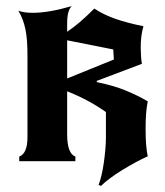

<svg xmlns="http://www.w3.org/2000/svg" viewBox="-20 -528 542 629"><path d="M303 78Q308 65 312.5 46Q317 27 320 6Q323 -15 325 -37Q327 -59 327 -78V-161Q297 -182 266 -198.5Q235 -215 200 -229V-88Q200 -25 227 -15V0H43V-15Q70 -25 70 -79V-345Q70 -372 68.5 -393Q67 -414 63.5 -431Q60 -448 54.5 -463Q49 -478 40 -493Q58 -486 87 -486Q140 -486 215 -508Q200 -494 200 -452V-424Q221 -438 242 -456Q263 -474 289 -500Q319 -480 357.5 -466.5Q396 -453 450 -442Q441 -413 441 -372Q441 -361 442 -344Q443 -327 445 -319L297 -263V-259Q351 -248 390.5 -232Q430 -216 464 -196Q460 -175 458.5 -154Q457 -133 457 -105Q457 -48 464 -16Q444 -7 422 5Q400 17 379 30Q358 43 340.5 56Q323 69 311 81ZM200 -271 353 -333 351 -366 200 -396Z"/></svg>

Font: New Rocker
Style: Regular
Weight: 400
Designer: Pablo Impallari, Brenda Gallo, Rodrigo Fuenzalida
Foundry: Pablo Impallari, Brenda Gallo, Rodrigo Fuenzalida
Version: Version 1.000; ttfautohint (v0.93) -l 8 -r 50 -G 200 -x 14 -